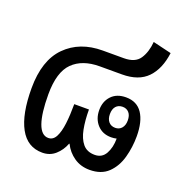

<svg xmlns="http://www.w3.org/2000/svg" viewBox="-116 -738 847 859"><g transform="rotate(20 307.5 -308.0)"><path d="M173 10Q102 10 66 -56Q30 -122 30 -245Q30 -378 96.5 -445Q163 -512 272 -512H372Q426 -512 447.5 -544.5Q469 -577 473 -626L561 -605Q551 -527 509.5 -484Q468 -441 389 -441H283Q201 -441 155.5 -396Q110 -351 110 -245Q110 -155 126.5 -108Q143 -61 176 -61Q199 -61 211.5 -85Q224 -109 229 -150Q234 -191 234 -243H304Q304 -191 312 -150Q320 -109 340 -85Q360 -61 397 -61Q432 -61 448.5 -91Q465 -121 465 -163Q453 -160 439 -160Q398 -160 373 -187.5Q348 -215 348 -257Q348 -298 373 -324.5Q398 -351 442 -351Q494 -351 520 -312Q546 -273 546 -203Q546 -151 532.5 -102Q519 -53 486.5 -21.5Q454 10 398 10Q356 10 324 -12Q292 -34 275 -69H273Q260 -35 234.5 -12.5Q209 10 173 10ZM442 -206Q461 -206 472.5 -219.5Q484 -233 484 -256Q484 -280 472.5 -293Q461 -306 442 -306Q422 -306 410.5 -293Q399 -280 399 -256Q399 -233 410.5 -219.5Q422 -206 442 -206Z"/></g></svg>

Font: Noto Sans Thai Looped SemiCond
Style: Regular
Weight: 400
Width: 4
Designer: Sasikarn Vongin, Ben Mitchell
Foundry: The Fontpad Ltd
Version: Version 1.001